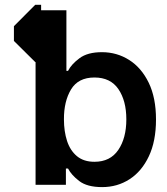

<svg xmlns="http://www.w3.org/2000/svg" viewBox="-20 -770 696 800"><path d="M126.8 -750H151.3V-727.3H256.7V-474.8H263.5Q277.3 -502.1 311.1 -527.3Q344.8 -552.6 404.5 -552.6Q467 -552.6 518.1 -520.2Q569.2 -487.9 599.6 -425.4Q630 -362.9 630 -272Q630 -181.8 600.3 -119Q570.7 -56.1 519.9 -23.3Q469.1 9.6 405.5 9.6Q343 9.6 310 -15.8Q277 -41.2 263.5 -67.8H254.6V0H128.2V-511.4H126.8L38 -599.4V-660.9ZM506.4 -272.7Q506.4 -350.1 473.4 -398.6Q440.3 -447.1 373.6 -447.1Q306.1 -447.1 276.1 -397.5Q246.1 -348 246.4 -272.7Q246.4 -222.7 259.4 -182.7Q272.4 -142.8 300.6 -119.3Q328.8 -95.9 373.6 -95.9Q439.3 -95.9 472.8 -145.2Q506.4 -194.6 506.4 -272.7Z"/></svg>

Font: Inter UI Semi Bold
Style: Regular
Weight: 600
Designer: Rasmus Andersson
Foundry: rsms
Version: 3.2;8d6f07862